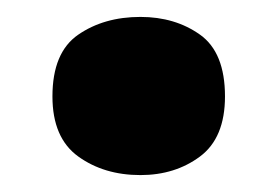

<svg xmlns="http://www.w3.org/2000/svg" viewBox="-20 -467 329 227"><path d="M42 -353Q42 -405 72.5 -426Q103 -447 146 -447Q187 -447 216.5 -426Q246 -405 246 -353Q246 -304 216.5 -282Q187 -260 146 -260Q103 -260 72.5 -282Q42 -304 42 -353Z"/></svg>

Font: Noto Sans Black
Style: Regular
Weight: 900
Designer: Monotype Design Team
Foundry: Monotype Imaging Inc.
Version: Version 2.007